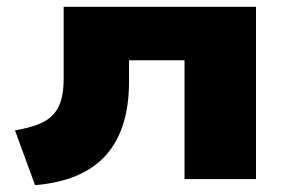

<svg xmlns="http://www.w3.org/2000/svg" viewBox="-20 -526 866 564"><path d="M83 18 24 -143Q65 -150 93 -161Q121 -172 137 -190Q153 -208 160 -233.5Q167 -259 167 -294V-506H732V0H522V-349H359V-286Q359 -216 342 -162Q325 -108 291 -70Q257 -32 205 -10Q153 12 83 18Z"/></svg>

Font: Nunito Sans 7pt Expanded Black
Style: Regular
Weight: 900
Width: 7
Designer: Vernon Adams
Foundry: Vernon Adams
Version: Version 3.101;gftools[0.9.27]